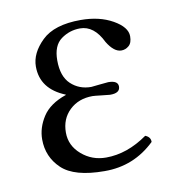

<svg xmlns="http://www.w3.org/2000/svg" viewBox="-57 -473 512 538"><g transform="rotate(-10 198.5 -204.5)"><path d="M110.8 -115.2Q110.8 -78.1 140.4 -52.5Q169.9 -26.9 210 -26.9Q270 -26.9 328.1 -67.9Q343.3 -62 342.8 -47.9Q282.7 10.3 199.2 9.8Q113.3 9.8 77.6 -24.2Q42 -58.1 42 -107.9Q42 -141.1 62 -172.1Q82 -203.1 128.9 -219.2V-220.2Q60.1 -248 60.1 -312Q60.1 -350.1 95.5 -384.5Q130.9 -418.9 206.1 -418.9Q259.3 -418.9 297.1 -397.5Q335 -376 335 -350.1Q335 -331.1 325.4 -323Q315.9 -314.9 304.2 -314.9Q283.2 -314.9 264.2 -346.2Q240.2 -396 200.2 -396Q170.4 -396 146.2 -378.4Q122.1 -360.8 122.1 -318.8Q122.1 -272.9 145.5 -251Q168.9 -229 203.1 -229L226.1 -231.4Q249 -233.9 252 -233.9Q279.8 -233.9 279.8 -216.8Q279.8 -197.8 251 -198.2Q247.1 -198.2 227.1 -200.7Q207 -203.1 202.1 -203.1Q162.1 -203.1 136.5 -178.7Q110.8 -154.3 110.8 -115.2Z"/></g></svg>

Font: Linux Libertine Display
Style: Regular
Weight: 400
Designer: Philipp H. Poll
Foundry: Philipp H. Poll
Version: Version 5.0.9